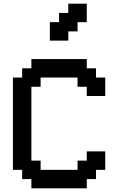

<svg xmlns="http://www.w3.org/2000/svg" viewBox="-20 -1020 640 1040"><path d="M450 0V-50H500V-100H550V-200H450V-150H400V-100H200V-150H150V-550H200V-600H400V-550H450V-500H550V-600H500V-650H450V-700H150V-650H100V-600H50V-100H100V-50H150V0ZM250 -800H350V-850H400V-900H450V-1000H350V-950H300V-900H250Z"/></svg>

Font: Matrix Sans Video
Style: Regular
Weight: 400
Designer: Brad Neil
Version: Version 1.100